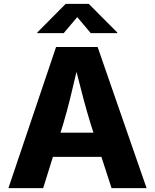

<svg xmlns="http://www.w3.org/2000/svg" viewBox="-20 -970 799 990"><path d="M23.4 0H202.6L252.9 -161.1H502.9L555.2 0H735.8L483.4 -727.5H269ZM308.6 -799.3 378.4 -881.8 447.8 -799.3H584.5V-802.7L437.5 -950.2H318.8L172.4 -802.7V-799.3ZM292 -286.1 306.6 -333C330.1 -411.1 351.6 -501 374.5 -599.6C398.9 -501.5 422.4 -412.6 446.8 -333L461.9 -286.1Z"/></svg>

Font: Raveo
Style: Bold
Weight: 700
Designer: Jakub Foglar, Rasmus Andersson (Inter)
Foundry: Jakubfoglar.com
Version: Version 1.100;Glyphs 3.2.3 (3260)